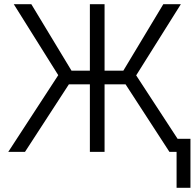

<svg xmlns="http://www.w3.org/2000/svg" viewBox="-20 -727 932 919"><path d="M480.5 -388.7H570.3L761.7 -707H845.7L631.8 -366.2L830.1 -62.5H891.6V171.9H825.2V0H791L581.1 -323.2H480.5V0H410.2V-323.2H309.6L99.6 0H19.5L258.8 -367.2L45.9 -707H129.9L322.3 -388.7H410.2V-707H480.5Z"/></svg>

Font: Pretendard JP Light
Style: Regular
Weight: 300
Designer: Base glyphs from Inter by Rasmus Andersson; Hangeul glyphs from Noto Sans CJK(Source Han Sans) by Jang Soo-young and Kan
Foundry: Kil Hyung-jin
Version: Version 1.309